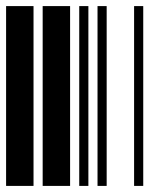

<svg xmlns="http://www.w3.org/2000/svg" viewBox="-20 -610 520 630"><path d="M0 0V-590H90V0ZM120 0V-590H210V0ZM240 0V-590H270V0ZM300 0V-590H330V0ZM420 0V-590H450V0Z"/></svg>

Font: Libre Barcode 39 Extended
Style: Regular
Weight: 400
Version: Version 1.005; ttfautohint (v1.8.3)